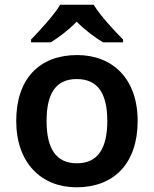

<svg xmlns="http://www.w3.org/2000/svg" viewBox="-20 -786 654 816"><path d="M378 -766H236C209 -721 149 -656 112 -618V-606H196C231 -628 271 -658 306 -694C341 -658 383 -627 418 -606H503V-618C466 -655 405 -721 378 -766ZM565 -272C565 -452 458 -552 308 -552C148 -552 49 -452 49 -272C49 -92 157 10 305 10C465 10 565 -92 565 -272ZM178 -272C178 -387 216 -450 306 -450C397 -450 436 -387 436 -272C436 -157 397 -92 307 -92C216 -92 178 -157 178 -272Z"/></svg>

Font: Noto Sans Bengali UI SemiBold
Style: Regular
Weight: 600
Designer: Jelle Bosma - Monotype Design Team
Foundry: Monotype Imaging Inc.
Version: Version 2.003